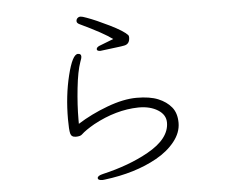

<svg xmlns="http://www.w3.org/2000/svg" viewBox="-53 -806 1107 900"><g transform="rotate(-5 500.0 -356.0)"><path d="M576 -625Q576 -594 550 -589Q535 -586 512.5 -583.5Q490 -581 437 -574Q420 -574 420 -583Q420 -592 434 -598L501 -624Q460 -655 350 -707Q337 -713 337 -722Q337 -731 343 -736.5Q349 -742 357 -742Q365 -742 386 -734Q428 -719 491 -688Q554 -657 573 -636Q576 -633 576 -625ZM330 -569Q345 -569 345 -556Q345 -547 338 -530Q323 -488 314.5 -409Q306 -330 306 -262V-242Q369 -282 446.5 -311Q524 -340 586 -340Q648 -340 687 -324Q726 -308 749 -280Q772 -252 772 -206Q772 -160 738.5 -118Q705 -76 651 -46Q549 11 404 29L394 30Q372 30 372 19Q372 8 398 2Q523 -27 614 -78Q718 -136 718 -212Q718 -249 682 -271.5Q646 -294 593 -294H590Q485 -292 378 -234Q336 -210 316 -191Q308 -183 287 -183Q266 -183 261.5 -200.5Q257 -218 257 -268Q257 -378 280.5 -473.5Q304 -569 330 -569Z"/></g></svg>

Font: LXGW WenKai Light
Style: Regular
Weight: 300
Designer: LXGW / Fontworks Inc.
Foundry: LXGW / Fontworks Inc.
Version: Version 1.501; October 10, 2024